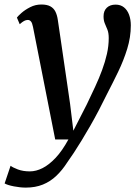

<svg xmlns="http://www.w3.org/2000/svg" viewBox="-62 -583 622 852"><path d="M84.5 -463Q81 -481.5 75.2 -488Q69.5 -494.5 61.5 -494.5Q53 -494.5 44.8 -490Q36.5 -485.5 25.5 -475.5L13 -505Q17.5 -511.5 33.2 -525.5Q49 -539.5 72 -551.2Q95 -563 121.5 -563Q146.5 -563 161.5 -554.8Q176.5 -546.5 184 -531.2Q191.5 -516 194.5 -495Q201.5 -448.5 208.2 -402Q215 -355.5 221.8 -308.8Q228.5 -262 235.5 -215.2Q242.5 -168.5 249 -122L263.5 -3L323.5 -120.5Q343 -161 360.5 -198.8Q378 -236.5 391.2 -272.5Q404.5 -308.5 412.5 -343.8Q420.5 -379 420.5 -414Q420.5 -436.5 414.8 -451Q409 -465.5 403.2 -478.8Q397.5 -492 397.5 -510.5Q397.5 -535 412 -548.8Q426.5 -562.5 451 -562.5Q473 -562.5 488 -550.5Q503 -538.5 510.8 -517.5Q518.5 -496.5 518.5 -470.5Q518.5 -418 502.5 -366.2Q486.5 -314.5 462.5 -264.8Q438.5 -215 414.5 -169Q396.5 -132 377.2 -95.2Q358 -58.5 338.5 -24.5Q319 9.5 300.5 39.8Q282 70 265.8 94.8Q249.5 119.5 236.5 137.5Q214.5 172 188 197.2Q161.5 222.5 128.2 236Q95 249.5 52.5 249.5Q28 249.5 -0.2 244Q-28.5 238.5 -41.5 231L-15 152.5Q-6 160 17 168.8Q40 177.5 70.5 177.5Q98 177.5 126.8 163Q155.5 148.5 184.8 117.5Q214 86.5 241.5 36H183Z"/></svg>

Font: Merriweather 28pt Medium
Style: Italic
Weight: 500
Italic angle: -7.8°
Version: Version 2.101